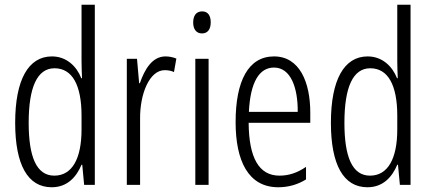

<svg xmlns="http://www.w3.org/2000/svg" viewBox="-20 -780 1819 810"><path d="M198 10C264 10 302 -33 324 -85H327L335 0H380V-760H324V-522C324 -500 325 -478 326 -450H323C303 -501 260 -542 199 -542C100 -542 44 -444 44 -262C44 -85 97 10 198 10ZM209 -39C134 -39 101 -118 101 -262C101 -412 137 -492 210 -492C285 -492 324 -421 324 -292V-234C324 -110 284 -39 209 -39Z M678 -542C622 -542 590 -487 570 -429H567L558 -532H515V0H571V-279C570 -383 610 -484 675 -484C690 -484 704 -481 714 -476L724 -533C709 -539 693 -542 678 -542Z M833 -732C807 -732 795 -713 795 -685C795 -657 808 -639 832 -639C856 -639 869 -656 869 -686C869 -713 858 -732 833 -732ZM860 -532H804V0H860Z M1136 -542C1028 -542 974 -439 974 -265C974 -102 1027 10 1154 10C1198 10 1237 -2 1271 -23V-76C1233 -50 1197 -39 1159 -39C1072 -39 1030 -115 1029 -262H1289V-305C1289 -433 1244 -542 1136 -542ZM1136 -495C1207 -495 1237 -409 1236 -308H1030C1036 -434 1074 -495 1136 -495Z M1530 10C1596 10 1634 -33 1656 -85H1659L1667 0H1712V-760H1656V-522C1656 -500 1657 -478 1658 -450H1655C1635 -501 1592 -542 1531 -542C1432 -542 1376 -444 1376 -262C1376 -85 1429 10 1530 10ZM1541 -39C1466 -39 1433 -118 1433 -262C1433 -412 1469 -492 1542 -492C1617 -492 1656 -421 1656 -292V-234C1656 -110 1616 -39 1541 -39Z"/></svg>

Font: Noto Sans Bengali ExtraCondensed Light
Style: Regular
Weight: 300
Width: 2
Designer: Joana Ranito - Universal Thirst; Jelle Bosma - Monotype Design Team
Foundry: Universal Thirst ehf.
Version: Version 3.000